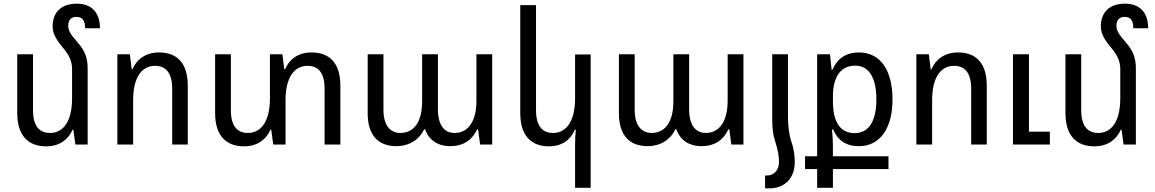

<svg xmlns="http://www.w3.org/2000/svg" viewBox="-20 -788 6298 1047"><path d="M458 -414C458 -471 444 -510 404 -556C365 -601 352 -620 352 -648C352 -677 367 -696 397 -696C432 -696 444 -673 444 -634H525C525 -720 479 -768 399 -768C314 -768 267 -721 267 -644C267 -608 283 -576 323 -528C359 -486 373 -451 373 -411V-252C373 -127 326 -63 253 -63C195 -63 160 -100 160 -188V-492H74V-172C74 -48 134 10 232 10C305 10 353 -28 376 -81H380L391 0H458Z M620 0H706V-241C706 -365 752 -429 826 -429C884 -429 919 -391 919 -304V0H1004V-320C1004 -445 945 -502 847 -502C774 -502 725 -464 703 -411H698L688 -492H620Z M1678 -502C1605 -502 1557 -464 1535 -411H1530L1520 -492H1452V-252C1452 -128 1405 -63 1332 -63C1274 -63 1239 -100 1239 -188V-492H1153V-172C1153 -48 1213 10 1311 10C1384 10 1432 -28 1455 -81H1459L1470 0H1537V-241C1537 -365 1584 -429 1657 -429C1716 -429 1750 -391 1750 -304V0H1836V-320C1836 -445 1777 -502 1678 -502Z M2141 9C2214 9 2268 -29 2293 -83H2298C2318 -26 2365 9 2436 9C2517 9 2560 -35 2582 -83H2587L2598 0H2664V-492H2578V-239C2578 -126 2533 -63 2459 -63C2406 -63 2368 -101 2368 -193V-492H2282V-236C2282 -121 2236 -63 2163 -63C2109 -63 2071 -103 2071 -189V-492H1985V-170C1985 -49 2044 9 2141 9Z M3201 236V-491H3116V-252C3116 -128 3069 -63 2996 -63C2938 -63 2903 -100 2903 -188V-760H2817V-172C2817 -48 2877 10 2973 10C3047 10 3093 -28 3115 -81H3120C3117 -53 3116 -27 3116 2V236Z M3511 9C3584 9 3638 -29 3663 -83H3668C3688 -26 3735 9 3806 9C3887 9 3930 -35 3952 -83H3957L3968 0H4034V-492H3948V-239C3948 -126 3903 -63 3829 -63C3776 -63 3738 -101 3738 -193V-492H3652V-236C3652 -121 3606 -63 3533 -63C3479 -63 3441 -103 3441 -189V-492H3355V-170C3355 -49 3414 9 3511 9Z M4191 -142C4191 -85 4196 -48 4209 -11C4221 28 4228 62 4228 94C4228 140 4201 169 4163 169H4152V239H4177C4262 239 4314 180 4314 96C4314 58 4308 19 4295 -17C4281 -56 4277 -119 4277 -142V-492H4191Z M4436 236H4522V134H4825V64H4522V15C4522 -12 4521 -42 4517 -82H4523C4548 -23 4593 9 4664 9C4780 9 4847 -90 4847 -246C4847 -403 4782 -502 4664 -502C4591 -502 4544 -466 4519 -407H4515L4506 -492H4436V64H4370V134H4436ZM4641 -62C4567 -62 4522 -115 4522 -236V-261C4522 -368 4563 -430 4644 -430C4719 -430 4759 -363 4759 -246C4759 -125 4716 -62 4641 -62Z M4977 0H5063V-241C5063 -365 5109 -429 5183 -429C5241 -429 5276 -391 5276 -304V0H5361V-320C5361 -445 5302 -502 5204 -502C5131 -502 5082 -464 5060 -411H5055L5045 -492H4977ZM5504 0H5705V-70H5591V-492H5504Z M6174 -414C6174 -471 6160 -510 6120 -556C6081 -601 6068 -620 6068 -648C6068 -677 6083 -696 6113 -696C6148 -696 6160 -673 6160 -634H6241C6241 -720 6195 -768 6115 -768C6030 -768 5983 -721 5983 -644C5983 -608 5999 -576 6039 -528C6075 -486 6089 -451 6089 -411V-252C6089 -127 6042 -63 5969 -63C5911 -63 5876 -100 5876 -188V-492H5790V-172C5790 -48 5850 10 5948 10C6021 10 6069 -28 6092 -81H6096L6107 0H6174Z"/></svg>

Font: Noto Sans Armenian SemiCondensed
Style: Regular
Weight: 400
Width: 4
Designer: Monotype Design Team
Foundry: Monotype Imaging Inc.
Version: Version 2.008